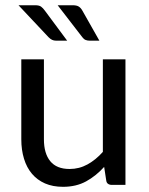

<svg xmlns="http://www.w3.org/2000/svg" viewBox="-20 -703 565 730"><path d="M50.3 0ZM147 -477.5V-173.3Q147 -119.6 171.1 -90.1Q195.3 -60.5 244.6 -60.5Q281.2 -60.5 312.7 -77.9Q344.2 -95.2 371.1 -125.5V-477.5H457V0H405.3Q396.5 0 390.6 -4.2Q384.8 -8.3 383.8 -17.6L376 -68.4Q345.2 -34.2 307.4 -13.4Q269.5 7.3 219.7 7.3Q180.7 7.3 151.1 -5.6Q121.6 -18.6 101.6 -42.2Q81.5 -65.9 71.3 -99.4Q61 -132.8 61 -173.3V-477.5ZM255.9 -683.1Q271.5 -683.1 279.5 -678Q287.6 -672.9 293.5 -662.1L357.9 -548.3H322.3Q312.5 -548.3 305.7 -551Q298.8 -553.7 293 -561.5L199.2 -683.1ZM113.3 -683.1Q128.9 -683.1 136.2 -677.7Q143.6 -672.4 150.9 -662.1L235.4 -548.3H194.3Q184.6 -548.3 178 -551.5Q171.4 -554.7 164.6 -561.5L50.3 -683.1Z"/></svg>

Font: Carlito
Style: Regular
Weight: 400
Designer: Lukasz Dziedzic
Foundry: tyPoland Lukasz Dziedzic
Version: Version 1.104